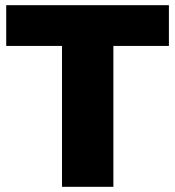

<svg xmlns="http://www.w3.org/2000/svg" viewBox="-20 -720 675 740"><path d="M219 0V-543H4V-700H631V-543H417V0Z"/></svg>

Font: Montserrat Thin ExtraBold
Style: Regular
Weight: 800
Version: Version 9.000